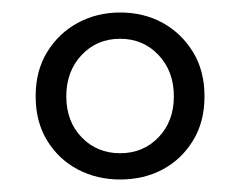

<svg xmlns="http://www.w3.org/2000/svg" viewBox="-20 -703 384 307"><path d="M172 -458Q209 -458 233.5 -483.5Q258 -509 258 -549Q258 -589 233.5 -615Q209 -641 172 -641Q135 -641 110.5 -615Q86 -589 86 -549Q86 -509 110.5 -483.5Q135 -458 172 -458ZM172 -416Q135 -416 104.5 -432Q74 -448 55.5 -478Q37 -508 37 -549Q37 -590 55.5 -620Q74 -650 104.5 -666.5Q135 -683 172 -683Q210 -683 240 -666.5Q270 -650 288.5 -620Q307 -590 307 -549Q307 -508 288.5 -478Q270 -448 240 -432Q210 -416 172 -416Z"/></svg>

Font: Source Serif 4 Medium
Style: Regular
Weight: 500
Designer: Frank Grießhammer
Foundry: Adobe Systems Incorporated
Version: Version 4.004;hotconv 1.0.116;makeotfexe 2.5.65601